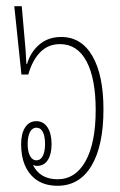

<svg xmlns="http://www.w3.org/2000/svg" viewBox="-20 -591 387 618"><path d="M165 7Q121 7 92 -16Q48 -52 48 -127Q48 -161 61 -181Q74 -201 97 -201Q120 -201 133 -181Q146 -161 146 -127Q146 -95 134 -76Q122 -57 99 -57Q93 -57 86 -60Q109 -14 165 -14Q223 -14 255.5 -72.5Q288 -131 288 -237Q288 -338 258.5 -393.5Q229 -449 173 -449Q135 -449 109.5 -423Q84 -397 71 -351H49L26 -571H50L60 -457Q62 -438 63 -419Q64 -400 65 -385H67Q78 -423 106.5 -447.5Q135 -472 177 -472Q242 -472 277.5 -410.5Q313 -349 313 -239Q313 -122 274.5 -57.5Q236 7 165 7ZM97 -75Q111 -75 118 -89.5Q125 -104 125 -127Q125 -152 118 -166Q111 -180 97 -180Q84 -180 76.5 -166Q69 -152 69 -127Q69 -104 76.5 -89.5Q84 -75 97 -75Z"/></svg>

Font: Noto Sans Thai Looped UI Condensed Thin
Style: Regular
Weight: 100
Width: 3
Designer: Cadson Demak Team
Foundry: Cadson Demak Co., Ltd.
Version: Version 1.000; ttfautohint (v1.8.4.7-5d5b)